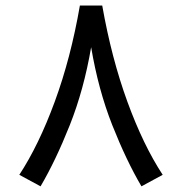

<svg xmlns="http://www.w3.org/2000/svg" viewBox="-20 -657 648 684"><path d="M264.6 -637.2H344.2Q377.4 -449.2 433.8 -294.7Q490.2 -140.1 559.6 -34.2L483.9 6.8Q430.2 -84.5 380.1 -210.9Q330.1 -337.4 304.7 -488.8Q278.8 -337.4 228.5 -210.9Q178.2 -84.5 124.5 6.8L48.8 -34.2Q118.2 -140.1 175 -294.7Q231.9 -449.2 264.6 -637.2Z"/></svg>

Font: Vazir UI
Style: Regular-UI
Weight: 400
Designer: Saber Rastikerdar
Foundry: Saber Rastikerdar
Version: Version 30.1.0